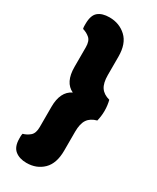

<svg xmlns="http://www.w3.org/2000/svg" viewBox="-204 -722 746 915"><g transform="rotate(30 168.5 -264.5)"><path d="M138 -266Q84 -291 84 -376V-484Q84 -518 67.5 -532.5Q51 -547 29 -553Q27 -561 27 -567.5Q27 -574 27 -580Q27 -627 49 -645.5Q71 -664 111 -664Q166 -664 203.5 -629Q241 -594 241 -523V-422Q241 -378 256.5 -355Q272 -332 306 -323Q309 -311 311 -296.5Q313 -282 313 -266Q313 -250 311 -235.5Q309 -221 306 -209Q272 -200 256.5 -177Q241 -154 241 -110V-6Q241 65 205 100Q169 135 114 135Q75 135 51 115.5Q27 96 27 51Q27 45 27 38.5Q27 32 29 24Q51 18 67.5 3.5Q84 -11 84 -45V-156Q84 -240 138 -266Z"/></g></svg>

Font: Baloo Paaji 2 ExtraBold
Style: Regular
Weight: 800
Designer: Shuchita Grover, Noopur Datye and Ek Type
Foundry: Ek Type
Version: Version 1.640;hotconv 1.0.111;makeotfexe 2.5.65597; ttfautoh